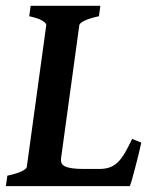

<svg xmlns="http://www.w3.org/2000/svg" viewBox="-24 -635 529 655"><path d="M458 -148.4Q453.6 -127.4 447.8 -104.2Q441.9 -81.1 436.5 -60.3Q431.2 -39.6 426.5 -23.4Q421.9 -7.3 418.9 0H-3.9L1 -35.6Q32.7 -42.5 49.6 -50.5Q66.4 -58.6 67.4 -65.4L133.8 -549.3Q134.8 -555.2 121.1 -564Q107.4 -572.8 75.7 -579.6L80.6 -615.2H318.4L313.5 -579.6Q281.7 -572.8 264.6 -564.5Q247.6 -556.2 246.6 -549.3L184.1 -93.8Q183.1 -85 186 -78.4Q189 -71.8 198 -67.4Q207 -63 222.9 -60.8Q238.8 -58.6 263.7 -58.6H314.5Q335 -58.6 350.1 -64Q365.2 -69.3 377.7 -81.3Q390.1 -93.3 401.6 -112.8Q413.1 -132.3 426.8 -161.1Z"/></svg>

Font: Gentium Basic
Style: Bold Italic
Weight: 700
Italic angle: -8°
Designer: J. Victor Gaultney and Annie Olsen
Foundry: SIL International
Version: Version 1.102; 2013; Maintenance release